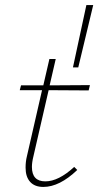

<svg xmlns="http://www.w3.org/2000/svg" viewBox="-20 -731 388 758"><path d="M112 -114Q106 -90 106 -72Q106 -15 159 -15Q211 -15 273 -72L285 -60Q215 7 151 7Q117 7 99 -13Q81 -33 81 -69Q81 -93 86 -113L146 -375H58L63 -394H151L175 -498H200L176 -394L335 -395L330 -374L172 -375ZM268 -465 321 -711H348L289 -465Z"/></svg>

Font: Ysabeau Extralight
Style: Italic
Weight: 200
Italic angle: -12°
Designer: Christian Thalmann (Catharsis Fonts)
Version: Version 0.003